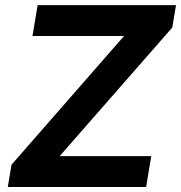

<svg xmlns="http://www.w3.org/2000/svg" viewBox="-20 -748 724 768"><path d="M11.2 0 26.1 -89.2 476.3 -604.1H110L130.5 -727.5H684.1L669.1 -637.9L218.7 -123.5H585L564.5 0Z"/></svg>

Font: Inter Variable
Style: Italic
Weight: 400
Italic angle: -9.39999°
Designer: Rasmus Andersson
Foundry: rsms
Version: Version 4.001;git-9221beed3